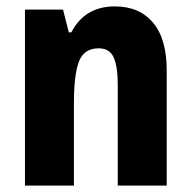

<svg xmlns="http://www.w3.org/2000/svg" viewBox="-20 -580 597 600"><path d="M339 -560Q415 -560 458 -509.5Q501 -459 501 -360V0H348V-315Q348 -371 335.5 -400Q323 -429 288 -429Q243 -429 227 -388.5Q211 -348 211 -256V0H58V-550H177L195 -479H203Q245 -560 339 -560Z"/></svg>

Font: Noto Sans Hebrew Condensed ExtraBold
Style: Regular
Weight: 800
Width: 3
Designer: Monotype Design Team
Foundry: Monotype Imaging Inc.
Version: Version 2.004; ttfautohint (v1.8.4.7-5d5b)